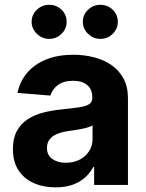

<svg xmlns="http://www.w3.org/2000/svg" viewBox="-20 -785 620 815"><path d="M215.9 10.3Q163.7 10.3 122.9 -8Q82 -26.3 58.4 -62.3Q34.8 -98.4 34.8 -152.3Q34.8 -197.8 51.5 -228.7Q68.2 -259.6 96.9 -278.4Q125.7 -297.2 162.5 -306.8Q199.2 -316.4 239.7 -320.3Q287.3 -325.3 316.4 -329.7Q345.5 -334.2 358.7 -343Q371.8 -351.9 371.8 -369.3V-371.4Q371.8 -405.2 350.7 -423.7Q329.5 -442.1 290.8 -442.1Q250 -442.1 225.9 -424.2Q201.7 -406.2 193.9 -379.3L54 -390.6Q64.6 -440.3 95.9 -476.7Q127.1 -513.1 176.7 -532.8Q226.2 -552.6 291.5 -552.6Q337 -552.6 378.7 -541.9Q420.5 -531.2 452.9 -508.9Q485.4 -486.5 504.3 -451.5Q523.1 -416.5 523.1 -367.9V0H379.6V-75.6H375.4Q362.2 -50.1 340.2 -30.7Q318.2 -11.4 287.3 -0.5Q256.4 10.3 215.9 10.3ZM259.2 -94.1Q292.6 -94.1 318.2 -107.4Q343.8 -120.7 358.3 -143.5Q372.9 -166.2 372.9 -195V-252.8Q365.8 -248.2 353.5 -244.5Q341.3 -240.8 326 -237.7Q310.7 -234.7 295.5 -232.4Q280.2 -230.1 267.8 -228.3Q241.1 -224.4 221.2 -215.9Q201.3 -207.4 190.3 -193Q179.3 -178.6 179.3 -157.3Q179.3 -126.4 201.9 -110.3Q224.4 -94.1 259.2 -94.1ZM188.9 -620Q158.4 -620 136.4 -641.5Q114.3 -663 114.3 -692.5Q114.3 -722.7 136.4 -743.6Q158.4 -764.6 188.9 -764.6Q219.8 -764.6 241.3 -743.6Q262.8 -722.7 262.8 -692.5Q262.8 -663 241.3 -641.5Q219.8 -620 188.9 -620ZM406.2 -620Q375.7 -620 353.7 -641.5Q331.7 -663 331.7 -692.5Q331.7 -722.7 353.7 -743.6Q375.7 -764.6 406.2 -764.6Q437.1 -764.6 458.6 -743.6Q480.1 -722.7 480.1 -692.5Q480.1 -663 458.6 -641.5Q437.1 -620 406.2 -620Z"/></svg>

Font: InterMG
Style: Bold
Weight: 700
Designer: Rasmus Andersson
Foundry: rsms
Version: Version 3.019;December 26, 2023;FontCreator 15.0.0.2955 64-b